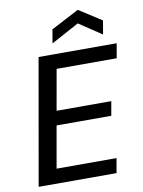

<svg xmlns="http://www.w3.org/2000/svg" viewBox="-98 -984 784 1051"><g transform="rotate(-10 293.5 -458.5)"><path d="M30 0 153 -700H587L573 -619H239L199 -393H503L489 -314H185L144 -81H477L463 0ZM241 -760 254 -836 409 -917 535 -836 522 -760 396 -844Z"/></g></svg>

Font: DM Sans 11pt Medium
Style: Italic
Weight: 500
Italic angle: -10°
Version: Version 4.004;gftools[0.9.30]